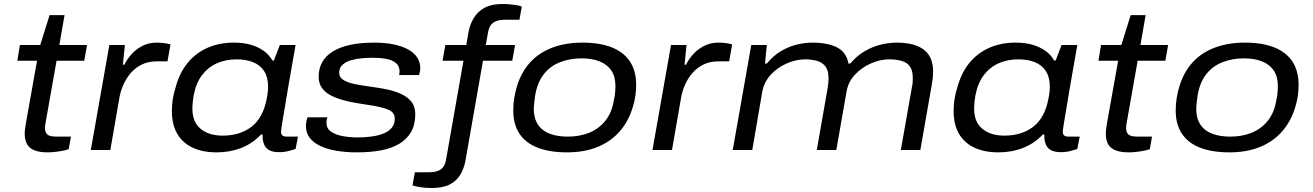

<svg xmlns="http://www.w3.org/2000/svg" viewBox="-20 -753 6591 964"><path d="M219 12Q181 12 155 2.5Q129 -7 116.5 -28Q104 -49 104 -83Q104 -94 106 -107Q108 -120 110 -134L166 -448H67L80 -527H182L229 -677H304L278 -527H417L403 -448H264L210 -143Q208 -133 207 -124.5Q206 -116 206 -109Q206 -88 218 -77.5Q230 -67 264 -67H336L325 -4Q311 1 292 4.5Q273 8 253.5 10Q234 12 219 12Z M436 0 529 -527H607L597 -428H604Q616 -452 637.5 -477.5Q659 -503 692 -521Q725 -539 767 -539Q787 -539 805 -536.5Q823 -534 836 -530L821 -445H768Q723 -445 690 -428Q657 -411 634.5 -384Q612 -357 598.5 -325.5Q585 -294 580 -265L534 0Z M1068 12Q997 12 946.5 -12Q896 -36 869.5 -82Q843 -128 843 -194Q843 -226 847.5 -255Q852 -284 861 -312Q881 -387 922 -437Q963 -487 1022 -513Q1081 -539 1154 -539Q1200 -539 1236.5 -529Q1273 -519 1301.5 -499.5Q1330 -480 1348 -449H1355L1385 -527H1464L1443 -407Q1434 -358 1426.5 -312.5Q1419 -267 1412.5 -228.5Q1406 -190 1401 -160.5Q1396 -131 1393.5 -113Q1391 -95 1391 -92Q1391 -79 1398 -73Q1405 -67 1421 -67H1476L1464 -5Q1453 -1 1430 5Q1407 11 1380 11Q1348 11 1328.5 -1Q1309 -13 1303 -37Q1300 -46 1299 -56Q1298 -66 1299 -77L1291 -78Q1249 -33 1192 -10.5Q1135 12 1068 12ZM1098 -72Q1140 -72 1176.5 -83Q1213 -94 1242 -116Q1271 -138 1290.5 -173.5Q1310 -209 1319 -257Q1322 -272 1323.5 -283Q1325 -294 1325.5 -302.5Q1326 -311 1326 -318Q1326 -365 1306.5 -395.5Q1287 -426 1251.5 -440.5Q1216 -455 1168 -455Q1114 -455 1069.5 -435.5Q1025 -416 994.5 -376Q964 -336 952 -272Q949 -255 948 -243Q947 -231 946.5 -223Q946 -215 946 -207Q946 -140 987.5 -106Q1029 -72 1098 -72Z M1772 12Q1716 12 1669 4Q1622 -4 1587.5 -20.5Q1553 -37 1534.5 -61.5Q1516 -86 1516 -120Q1516 -131 1518 -142Q1520 -153 1524 -164H1624Q1622 -160 1620.5 -152Q1619 -144 1619 -137Q1619 -108 1642 -92Q1665 -76 1701 -69.5Q1737 -63 1776 -63Q1812 -63 1845.5 -67.5Q1879 -72 1905 -82.5Q1931 -93 1946.5 -111Q1962 -129 1962 -157Q1962 -178 1949.5 -189.5Q1937 -201 1913 -208.5Q1889 -216 1855.5 -222Q1822 -228 1780 -234Q1735 -241 1698.5 -251.5Q1662 -262 1635.5 -277Q1609 -292 1594.5 -314.5Q1580 -337 1580 -368Q1580 -409 1597.5 -440.5Q1615 -472 1650 -494Q1685 -516 1737 -527.5Q1789 -539 1858 -539Q1914 -539 1957 -530Q2000 -521 2029.5 -504.5Q2059 -488 2074.5 -464.5Q2090 -441 2090 -412Q2090 -403 2088.5 -395Q2087 -387 2084 -376H1984Q1985 -381 1985.5 -386Q1986 -391 1986 -395Q1986 -422 1967.5 -437Q1949 -452 1919 -457.5Q1889 -463 1855 -463Q1832 -463 1802.5 -461Q1773 -459 1745.5 -451.5Q1718 -444 1700.5 -428.5Q1683 -413 1683 -388Q1683 -364 1705.5 -350.5Q1728 -337 1765.5 -330Q1803 -323 1845 -317Q1885 -312 1923.5 -304Q1962 -296 1994.5 -281Q2027 -266 2046 -242Q2065 -218 2065 -179Q2065 -127 2044 -90.5Q2023 -54 1984.5 -31Q1946 -8 1892.5 2Q1839 12 1772 12Z M2148 191Q2131 191 2113 189.5Q2095 188 2079.5 185Q2064 182 2051 178L2063 112H2132Q2172 112 2192.5 98Q2213 84 2219 52L2307 -448H2202L2216 -527H2321L2333 -595Q2340 -632 2359.5 -664Q2379 -696 2414 -714.5Q2449 -733 2503 -733Q2521 -733 2538.5 -731.5Q2556 -730 2571.5 -727.5Q2587 -725 2600 -720L2588 -654H2519Q2478 -654 2457.5 -640Q2437 -626 2431 -594L2419 -527H2566L2552 -448H2405L2317 53Q2310 93 2291 124.5Q2272 156 2237.5 173.5Q2203 191 2148 191Z M2827 12Q2740 12 2679.5 -11.5Q2619 -35 2588 -82Q2557 -129 2557 -198Q2557 -231 2562 -261Q2567 -291 2575 -318Q2597 -391 2642 -440Q2687 -489 2753.5 -514Q2820 -539 2904 -539Q2992 -539 3052 -515Q3112 -491 3143 -444Q3174 -397 3174 -327Q3174 -300 3170.5 -274.5Q3167 -249 3160 -225Q3139 -148 3093 -95Q3047 -42 2980 -15Q2913 12 2827 12ZM2831 -67Q2890 -67 2938.5 -86.5Q2987 -106 3020 -147.5Q3053 -189 3063 -254Q3067 -272 3068 -284.5Q3069 -297 3069.5 -305Q3070 -313 3070 -320Q3070 -369 3049 -399.5Q3028 -430 2990 -445Q2952 -460 2900 -460Q2841 -460 2791.5 -440.5Q2742 -421 2710 -380Q2678 -339 2667 -274Q2664 -255 2663 -243Q2662 -231 2661 -222.5Q2660 -214 2660 -207Q2660 -159 2681 -127.5Q2702 -96 2740.5 -81.5Q2779 -67 2831 -67Z M3256 0 3349 -527H3427L3417 -428H3424Q3436 -452 3457.5 -477.5Q3479 -503 3512 -521Q3545 -539 3587 -539Q3607 -539 3625 -536.5Q3643 -534 3656 -530L3641 -445H3588Q3543 -445 3510 -428Q3477 -411 3454.5 -384Q3432 -357 3418.5 -325.5Q3405 -294 3400 -265L3354 0Z M3659 0 3752 -527H3830L3821 -434H3830Q3864 -475 3903 -497.5Q3942 -520 3982 -529.5Q4022 -539 4058 -539Q4137 -539 4183.5 -514.5Q4230 -490 4240 -434H4249Q4284 -475 4324 -497.5Q4364 -520 4404.5 -529.5Q4445 -539 4481 -539Q4571 -539 4618 -504Q4665 -469 4665 -392Q4665 -378 4663.5 -363Q4662 -348 4659 -332L4601 0H4503L4559 -318Q4562 -330 4562.5 -341Q4563 -352 4563 -361Q4563 -400 4548 -420Q4533 -440 4506 -447.5Q4479 -455 4445 -455Q4399 -455 4352.5 -434.5Q4306 -414 4272 -377.5Q4238 -341 4230 -291L4179 0H4081L4136 -314Q4138 -327 4139 -338Q4140 -349 4140 -359Q4140 -398 4125 -418.5Q4110 -439 4083.5 -447Q4057 -455 4022 -455Q3977 -455 3930 -434.5Q3883 -414 3849.5 -377.5Q3816 -341 3807 -291L3757 0Z M4993 12Q4922 12 4871.5 -12Q4821 -36 4794.5 -82Q4768 -128 4768 -194Q4768 -226 4772.5 -255Q4777 -284 4786 -312Q4806 -387 4847 -437Q4888 -487 4947 -513Q5006 -539 5079 -539Q5125 -539 5161.5 -529Q5198 -519 5226.5 -499.5Q5255 -480 5273 -449H5280L5310 -527H5389L5368 -407Q5359 -358 5351.5 -312.5Q5344 -267 5337.5 -228.5Q5331 -190 5326 -160.5Q5321 -131 5318.5 -113Q5316 -95 5316 -92Q5316 -79 5323 -73Q5330 -67 5346 -67H5401L5389 -5Q5378 -1 5355 5Q5332 11 5305 11Q5273 11 5253.5 -1Q5234 -13 5228 -37Q5225 -46 5224 -56Q5223 -66 5224 -77L5216 -78Q5174 -33 5117 -10.5Q5060 12 4993 12ZM5023 -72Q5065 -72 5101.5 -83Q5138 -94 5167 -116Q5196 -138 5215.5 -173.5Q5235 -209 5244 -257Q5247 -272 5248.5 -283Q5250 -294 5250.5 -302.5Q5251 -311 5251 -318Q5251 -365 5231.5 -395.5Q5212 -426 5176.5 -440.5Q5141 -455 5093 -455Q5039 -455 4994.5 -435.5Q4950 -416 4919.5 -376Q4889 -336 4877 -272Q4874 -255 4873 -243Q4872 -231 4871.5 -223Q4871 -215 4871 -207Q4871 -140 4912.5 -106Q4954 -72 5023 -72Z M5647 12Q5609 12 5583 2.5Q5557 -7 5544.5 -28Q5532 -49 5532 -83Q5532 -94 5534 -107Q5536 -120 5538 -134L5594 -448H5495L5508 -527H5610L5657 -677H5732L5706 -527H5845L5831 -448H5692L5638 -143Q5636 -133 5635 -124.5Q5634 -116 5634 -109Q5634 -88 5646 -77.5Q5658 -67 5692 -67H5764L5753 -4Q5739 1 5720 4.5Q5701 8 5681.5 10Q5662 12 5647 12Z M6153 12Q6066 12 6005.5 -11.5Q5945 -35 5914 -82Q5883 -129 5883 -198Q5883 -231 5888 -261Q5893 -291 5901 -318Q5923 -391 5968 -440Q6013 -489 6079.5 -514Q6146 -539 6230 -539Q6318 -539 6378 -515Q6438 -491 6469 -444Q6500 -397 6500 -327Q6500 -300 6496.5 -274.5Q6493 -249 6486 -225Q6465 -148 6419 -95Q6373 -42 6306 -15Q6239 12 6153 12ZM6157 -67Q6216 -67 6264.5 -86.5Q6313 -106 6346 -147.5Q6379 -189 6389 -254Q6393 -272 6394 -284.5Q6395 -297 6395.5 -305Q6396 -313 6396 -320Q6396 -369 6375 -399.5Q6354 -430 6316 -445Q6278 -460 6226 -460Q6167 -460 6117.5 -440.5Q6068 -421 6036 -380Q6004 -339 5993 -274Q5990 -255 5989 -243Q5988 -231 5987 -222.5Q5986 -214 5986 -207Q5986 -159 6007 -127.5Q6028 -96 6066.5 -81.5Q6105 -67 6157 -67Z"/></svg>

Font: Archivo Expanded
Style: Italic
Weight: 400
Width: 7
Italic angle: -10°
Designer: Hector Gatti
Foundry: Omnibus-Type
Version: Version 2.001